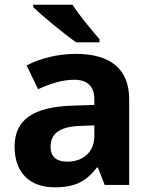

<svg xmlns="http://www.w3.org/2000/svg" viewBox="-20 -786 644 816"><path d="M288 -766H121V-756C159 -719 253 -641 304 -606H403V-619C371 -656 317 -721 288 -766ZM302 -557C225 -557 151 -538 93 -508L142 -407C193 -430 243 -447 296 -447C349 -447 381 -421 381 -364V-340L286 -337C123 -331 42 -279 42 -163C42 -45 114 10 211 10C302 10 345 -15 392 -74H396L425 0H529V-364C529 -494 448 -557 302 -557ZM323 -251 381 -253V-208C381 -138 331 -99 267 -99C224 -99 195 -116 195 -162C195 -214 227 -248 323 -251Z"/></svg>

Font: Noto Sans Javanese
Style: Bold
Weight: 700
Designer: Monotype Design Team
Foundry: Monotype Imaging Inc.
Version: Version 2.005